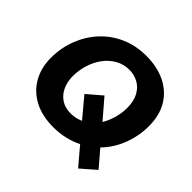

<svg xmlns="http://www.w3.org/2000/svg" viewBox="-184 -896 1142 1142"><g transform="rotate(45 387.0 -325.5)"><path d="M617 55 523 -56Q483 -36 436.5 -25Q390 -14 340 -14Q244 -14 176.5 -50Q109 -86 73 -149.5Q37 -213 37 -295Q37 -381 66 -455.5Q95 -530 147.5 -586.5Q200 -643 272 -674.5Q344 -706 431 -706Q521 -706 590 -673Q659 -640 698 -576Q737 -512 737 -420Q737 -339 707.5 -261.5Q678 -184 622 -127L709 -25ZM354 -145Q396 -145 433 -162L330 -285L421 -363L524 -243Q545 -278 557 -321Q569 -364 569 -405Q569 -464 547.5 -502Q526 -540 492 -558Q458 -576 419 -576Q370 -576 330.5 -553.5Q291 -531 263 -493Q235 -455 220.5 -407.5Q206 -360 206 -311Q206 -266 222.5 -228.5Q239 -191 272 -168Q305 -145 354 -145Z"/></g></svg>

Font: Atkinson Hyperlegible
Style: Bold Italic
Weight: 700
Italic angle: -12°
Designer: Elliott Scott, Megan Eiswerth, Linus Boman, Theodore Petrosky
Foundry: Braille Institute
Version: Version 1.006; ttfautohint (v1.8.3)